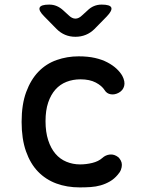

<svg xmlns="http://www.w3.org/2000/svg" viewBox="-20 -805 640 835"><path d="M74 -275Q74 -351 94 -405Q114 -459 147.5 -493.5Q181 -528 226.5 -544Q272 -560 322 -560Q362 -560 393 -553Q424 -546 447.5 -533.5Q471 -521 487 -506Q503 -491 512 -475Q525 -450 520 -431Q515 -412 497 -402Q479 -392 461.5 -395Q444 -398 435 -413Q423 -432 396.5 -446Q370 -460 330 -460Q297 -460 269 -449Q241 -438 221 -415.5Q201 -393 189.5 -359Q178 -325 178 -278Q178 -231 189.5 -195.5Q201 -160 221 -136.5Q241 -113 269 -101.5Q297 -90 328 -90Q355 -90 381.5 -96.5Q408 -103 425 -118Q439 -131 458 -133Q477 -135 495 -121Q501 -115 505.5 -106.5Q510 -98 510 -88Q510 -78 506 -67Q502 -56 492 -45Q477 -27 458 -16Q439 -5 418 1Q397 7 374 8.5Q351 10 327 10Q271 10 225 -7Q179 -24 145.5 -58.5Q112 -93 93 -147Q74 -201 74 -275ZM194 -785Q212 -785 227 -778.5Q242 -772 255 -760L278 -739Q293 -724 308 -724Q323 -724 338 -739L360 -759Q373 -772 388.5 -778.5Q404 -785 422 -785Q459 -785 464 -772Q469 -759 444 -733L391 -679Q374 -662 353 -653.5Q332 -645 308 -645Q284 -645 263.5 -653.5Q243 -662 226 -679L172 -734Q147 -759 152.5 -772Q158 -785 194 -785Z"/></svg>

Font: Maple Mono NL Medium
Style: Regular
Weight: 500
Monospace: yes
Designer: subframe7536
Version: Version 7.000